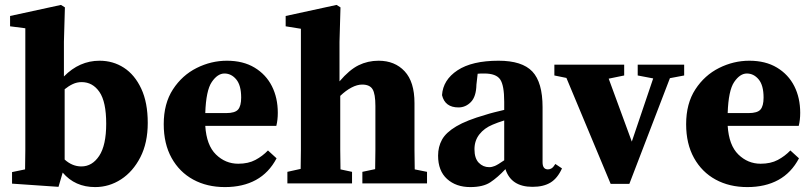

<svg xmlns="http://www.w3.org/2000/svg" viewBox="-20 -746 3303 781"><path d="M29 1V-46L82 -57Q83 -93 83 -135.5Q83 -178 83 -209V-631L21 -639V-681L228 -726L244 -716L240 -576V-435Q303 -499 385 -499Q440 -499 484 -470.5Q528 -442 554.5 -385.5Q581 -329 581 -246Q581 -165 551 -106.5Q521 -48 472.5 -16.5Q424 15 367 15Q285 15 235 -44L218 14ZM312 -412Q293 -412 276 -404Q259 -396 243 -383V-97Q274 -69 311 -69Q355 -69 383.5 -112Q412 -155 412 -243Q412 -332 384.5 -372Q357 -412 312 -412Z M893 -447Q865 -447 841.5 -412.5Q818 -378 815 -286H900Q936 -286 948.5 -300.5Q961 -315 961 -349Q961 -399 941 -423Q921 -447 893 -447ZM895 15Q822 15 766 -15.5Q710 -46 678 -103.5Q646 -161 646 -241Q646 -325 683.5 -382.5Q721 -440 780 -469.5Q839 -499 903 -499Q969 -499 1015.5 -471Q1062 -443 1086 -395.5Q1110 -348 1110 -287Q1110 -258 1104 -234H815Q820 -155 858.5 -117.5Q897 -80 949 -80Q990 -80 1019 -95.5Q1048 -111 1070 -134L1105 -102Q1074 -43 1021 -14Q968 15 895 15Z M1149 0V-47L1203 -59Q1204 -95 1204 -137Q1204 -179 1204 -210V-629L1142 -639V-681L1349 -726L1365 -716L1361 -576V-415Q1401 -462 1438.5 -480.5Q1476 -499 1520 -499Q1586 -499 1626 -456Q1666 -413 1666 -327V-210Q1666 -177 1666 -135.5Q1666 -94 1667 -57L1717 -47V0H1454V-47L1506 -58Q1507 -95 1507 -136.5Q1507 -178 1507 -210V-315Q1507 -364 1495.5 -383Q1484 -402 1453 -402Q1433 -402 1410 -390Q1387 -378 1364 -356V-210Q1364 -179 1364 -136.5Q1364 -94 1365 -57L1412 -47V0Z M2146 14Q2059 14 2036 -58Q2004 -24 1974.5 -4.5Q1945 15 1893 15Q1835 15 1798.5 -18Q1762 -51 1762 -113Q1762 -149 1778 -178Q1794 -207 1836 -232Q1878 -257 1955 -279Q1970 -284 1990 -289Q2010 -294 2031 -299V-332Q2031 -399 2014.5 -423Q1998 -447 1950 -447Q1943 -447 1937 -447Q1931 -447 1923 -446L1918 -402Q1917 -353 1895.5 -331Q1874 -309 1845 -309Q1790 -309 1778 -359Q1782 -421 1841 -460Q1900 -499 2008 -499Q2104 -499 2145.5 -455Q2187 -411 2187 -310V-86Q2187 -57 2209 -57Q2217 -57 2224 -61.5Q2231 -66 2239 -79L2266 -61Q2248 -21 2219.5 -3.5Q2191 14 2146 14ZM1910 -139Q1910 -102 1927.5 -84Q1945 -66 1970 -66Q1981 -66 1993 -71Q2005 -76 2031 -94V-256Q2018 -252 2005.5 -247.5Q1993 -243 1984 -239Q1950 -225 1930 -199.5Q1910 -174 1910 -139Z M2574 -439V-483H2763V-439L2705 -428L2540 2H2464L2284 -429L2235 -439V-483H2519V-439L2456 -426L2550 -170L2637 -427Z M3018 -447Q2990 -447 2966.5 -412.5Q2943 -378 2940 -286H3025Q3061 -286 3073.5 -300.5Q3086 -315 3086 -349Q3086 -399 3066 -423Q3046 -447 3018 -447ZM3020 15Q2947 15 2891 -15.5Q2835 -46 2803 -103.5Q2771 -161 2771 -241Q2771 -325 2808.5 -382.5Q2846 -440 2905 -469.5Q2964 -499 3028 -499Q3094 -499 3140.5 -471Q3187 -443 3211 -395.5Q3235 -348 3235 -287Q3235 -258 3229 -234H2940Q2945 -155 2983.5 -117.5Q3022 -80 3074 -80Q3115 -80 3144 -95.5Q3173 -111 3195 -134L3230 -102Q3199 -43 3146 -14Q3093 15 3020 15Z"/></svg>

Font: Source Serif Pro
Style: Bold
Weight: 700
Designer: Frank Grießhammer
Foundry: Adobe Systems Incorporated
Version: Version 3.001;hotconv 1.0.111;makeotfexe 2.5.65597